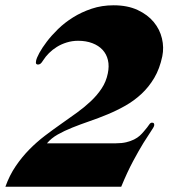

<svg xmlns="http://www.w3.org/2000/svg" viewBox="-58 -706 664 726"><path d="M-37.6 0Q-22 -43.5 1.5 -77.9Q24.9 -112.3 53 -140.9Q81.1 -169.4 112.3 -193.1Q143.6 -216.8 174.3 -238.3Q205.1 -259.8 233.6 -280.5Q262.2 -301.3 285.9 -323.7Q309.6 -346.2 326.4 -371.6Q343.3 -397 349.6 -428.2Q355.5 -456.1 350.1 -478.8Q344.7 -501.5 329.8 -517.6Q314.9 -533.7 291.3 -542.7Q267.6 -551.8 237.3 -551.8Q214.8 -551.8 194.3 -545.4Q173.8 -539.1 157 -528.6Q140.1 -518.1 127.2 -505.1Q114.3 -492.2 106 -479Q99.1 -467.8 94.7 -464.8Q90.3 -461.9 85.4 -461.9Q81.1 -461.9 78.9 -464.8Q76.7 -467.8 78.6 -477.1Q80.6 -486.8 90.8 -505.9Q101.1 -524.9 118.7 -548.1Q136.2 -571.3 161.1 -595.7Q186 -620.1 218 -640.1Q250 -660.2 288.6 -673.1Q327.1 -686 371.6 -686Q424.3 -686 462.4 -668.2Q500.5 -650.4 523.4 -622.6Q546.4 -594.7 554.4 -560.5Q562.5 -526.4 555.7 -493.2Q545.9 -446.3 525.4 -411.6Q504.9 -377 477.1 -351.1Q449.2 -325.2 416.5 -306.6Q383.8 -288.1 349.1 -273.7Q314.5 -259.3 280.3 -247.6Q246.1 -235.8 215.6 -223.6Q185.1 -211.4 160.2 -197.3Q135.3 -183.1 119.6 -164.1H379.9Q402.8 -164.1 419.7 -168.2Q436.5 -172.4 449.2 -178.7Q461.9 -185.1 470.7 -193.1Q479.5 -201.2 485.8 -209Q493.7 -217.8 498.3 -224.1Q502.9 -230.5 505.9 -234.6Q508.8 -238.8 511.2 -240.5Q513.7 -242.2 517.1 -242.2Q522.5 -242.2 524.2 -238.8Q525.9 -235.4 524.9 -231Q523.9 -225.6 512.9 -209.7Q502 -193.8 484.6 -165.8Q467.3 -137.7 445.3 -96.7Q423.3 -55.7 400.4 0Z"/></svg>

Font: XB Zar
Style: Bold Italic
Weight: 700
Italic angle: -12°
Designer: Behnam
Foundry: Irmug
Version: Version 8.005 2009